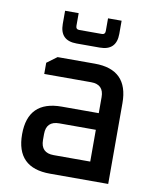

<svg xmlns="http://www.w3.org/2000/svg" viewBox="-83 -798 709 863"><g transform="rotate(10 272.0 -366.5)"><path d="M204 0Q50 0 50 -153Q50 -306 204 -306H373V-379Q373 -437 315 -437H101V-488L147 -522H317Q470 -522 470 -369V0ZM147 -144Q147 -85 206 -85H373V-230H206Q147 -230 147 -171ZM144 -673V-733H206V-675Q206 -659 221 -659H325Q340 -659 340 -675V-733H402V-673Q402 -597 326 -597H220Q144 -597 144 -673Z"/></g></svg>

Font: Oxanium ExtraLight Medium
Style: Regular
Weight: 500
Version: Version 2.000